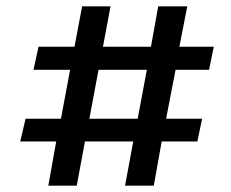

<svg xmlns="http://www.w3.org/2000/svg" viewBox="-20 -579 730 608"><path d="M133 9 158 -131H44L61 -203H173L202 -358H86L102 -431H216L240 -559H330L306 -431H458L481 -559H573L548 -431H657L642 -358H536L506 -203H620L605 -131H492L467 9H376L402 -131H249L223 9ZM292 -358 263 -203H416L445 -358Z"/></svg>

Font: Literata
Style: Bold Italic
Weight: 700
Italic angle: -2°
Designer: Latin by Veronika Burian and Jose Scaglione. Greek by Irene Vlachou. Cyrillic by Vera Evstafieva
Foundry: TypeTogether
Version: Version 3.103;gftools[0.9.29]